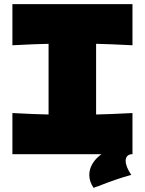

<svg xmlns="http://www.w3.org/2000/svg" viewBox="-20 -746 701 929"><path d="M621 -527Q502 -533 445 -534V-192Q503 -193 621 -199V0H620Q605 0 596.5 8.5Q588 17 588 32Q588 60 615 100Q537 122 455 155Q447 157 433 163Q412 133 412 100Q412 73 427 47Q442 21 471 0H40V-199Q155 -193 215 -192V-534Q155 -533 40 -527V-726H621Z"/></svg>

Font: Mantou Sans
Style: Regular
Weight: 400
Designer: Mant0u / artakana
Foundry: Mant0u / artakana
Version: Version 1.001;October 22, 2023;FontCreator 14.0.0.2901 64-bi